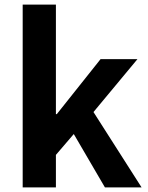

<svg xmlns="http://www.w3.org/2000/svg" viewBox="-20 -818 644 838"><path d="M79 0H224V-142L302 -233L438 0H598L388 -329L580 -560H419L228 -320H224V-798H79Z"/></svg>

Font: Noto Sans CJK TC
Style: Bold
Weight: 700
Designer: Ryoko NISHIZUKA 西塚涼子 (kana, bopomofo & ideographs); Paul D. Hunt (Latin, Greek & Cyrillic); Sandoll Communications 산돌커뮤니
Foundry: Adobe
Version: Version 2.004;hotconv 1.0.118;makeotfexe 2.5.65603